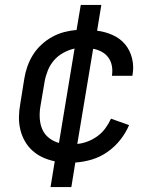

<svg xmlns="http://www.w3.org/2000/svg" viewBox="-20 -648 640 775"><path d="M184 107 201 3Q176 -2 153 -12.5Q130 -23 111.5 -39.5Q93 -56 80.5 -78Q68 -100 62 -125Q56 -150 56.5 -176.5Q57 -203 62 -230L78 -330Q82 -355 90.5 -379.5Q99 -404 113 -426.5Q127 -449 147 -467.5Q167 -486 190.5 -499Q214 -512 239 -518.5Q264 -525 289 -527L306 -628H389L372 -524Q405 -520 435 -506.5Q465 -493 485 -469Q505 -445 513 -412.5Q521 -380 515 -346Q515 -345 515 -344Q515 -343 514 -342H432Q432 -343 432 -343.5Q432 -344 432 -344Q435 -364 431.5 -382.5Q428 -401 417.5 -415.5Q407 -430 390.5 -439Q374 -448 356 -451L292 -67Q313 -69 334 -77Q355 -85 373.5 -98.5Q392 -112 405.5 -130.5Q419 -149 428 -169L501 -143Q488 -112 465.5 -83.5Q443 -55 413.5 -34.5Q384 -14 350.5 -4Q317 6 284 8L268 107ZM218 -71 281 -452Q258 -447 236 -435Q214 -423 198 -404.5Q182 -386 173 -363.5Q164 -341 160 -318L143 -218Q139 -194 140.5 -170Q142 -146 151 -125.5Q160 -105 178 -91Q196 -77 218 -71Z"/></svg>

Font: Iosevka SS04 Extended
Style: Italic
Weight: 400
Width: 7
Italic angle: -9°
Monospace: yes
Designer: Belleve Invis
Foundry: Belleve Invis
Version: Version 19.0.0; ttfautohint (v1.8.4)